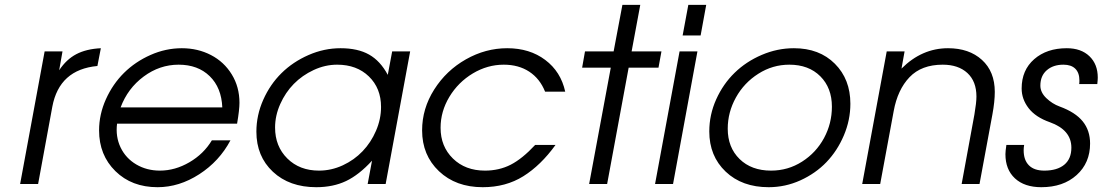

<svg xmlns="http://www.w3.org/2000/svg" viewBox="-20 -759 4548 792"><path d="M63 0 164.1 -546.9H237.8L224.1 -469.2Q253.9 -514.2 294.9 -535.6Q335.9 -557.1 396 -560.1L381.8 -486.8Q224.6 -472.2 195.8 -318.8L137.2 0Z M854 -180.2H930.7Q884.8 -93.8 802 -40.3Q719.2 13.2 629.9 13.2Q523.4 13.2 456.1 -53Q388.7 -119.1 388.7 -221.2Q388.7 -287.1 417 -349.9Q445.3 -412.6 491.7 -458.5Q538.1 -504.4 600.8 -532.2Q663.6 -560.1 730 -560.1Q795.9 -560.1 850.1 -532Q904.3 -503.9 936 -452.1Q967.8 -400.4 967.8 -335Q967.8 -306.2 958 -249H462.9Q456.1 -195.3 477.5 -150.6Q499 -106 542.2 -80.6Q585.4 -55.2 639.6 -55.2Q702.1 -55.2 761.2 -89.6Q820.3 -124 854 -180.2ZM477.5 -315.9H897Q893.6 -397.5 845 -444.8Q796.4 -492.2 716.8 -492.2Q638.7 -492.2 572.8 -443.4Q506.8 -394.5 477.5 -315.9Z M1496.6 0 1514.6 -96.2Q1460.9 -37.6 1407.5 -12.2Q1354 13.2 1284.7 13.2Q1173.8 13.2 1105.7 -50.5Q1037.6 -114.3 1037.6 -215.8Q1037.6 -283.7 1065.9 -347.4Q1094.2 -411.1 1141.4 -457.5Q1188.5 -503.9 1252.7 -532Q1316.9 -560.1 1384.8 -560.1Q1456.1 -560.1 1502.4 -533.9Q1548.8 -507.8 1579.6 -450.2L1597.7 -546.9H1671.9L1570.8 0ZM1114.7 -232.9Q1114.7 -155.3 1165.3 -105.2Q1215.8 -55.2 1295.9 -55.2Q1346.7 -55.2 1394 -77.1Q1441.4 -99.1 1475.8 -135.3Q1510.3 -171.4 1531 -219.5Q1551.8 -267.6 1551.8 -317.9Q1551.8 -395 1501.7 -443.6Q1451.7 -492.2 1370.6 -492.2Q1321.3 -492.2 1273.9 -470.2Q1226.6 -448.2 1191.9 -412.8Q1157.2 -377.4 1136 -329.8Q1114.7 -282.2 1114.7 -232.9Z M2187.5 -161.1H2271.5Q2210.9 -77.1 2138.7 -32Q2066.4 13.2 1971.2 13.2Q1860.4 13.2 1790.8 -52.7Q1721.2 -118.7 1721.2 -221.2Q1721.2 -311 1771 -389.6Q1820.8 -468.3 1901.9 -514.2Q1982.9 -560.1 2072.3 -560.1Q2165 -560.1 2229.2 -511.7Q2293.5 -463.4 2311.5 -380.9H2228.5Q2207 -434.6 2163.1 -463.4Q2119.1 -492.2 2058.1 -492.2Q1990.7 -492.2 1930.4 -456.1Q1870.1 -419.9 1833.7 -359.6Q1797.4 -299.3 1797.4 -231.9Q1797.4 -154.8 1848.4 -105Q1899.4 -55.2 1980.5 -55.2Q2039.1 -55.2 2086.7 -79.6Q2134.3 -104 2187.5 -161.1Z M2410.2 0 2499.5 -480H2381.3L2393.1 -546.9H2511.2L2547.4 -738.8H2621.1L2585.4 -546.9H2708.5L2696.3 -480H2573.2L2484.4 0Z M2682.1 0 2783.2 -546.9H2856.9L2756.3 0ZM2795.9 -612.8 2819.3 -738.8H2893.1L2870.1 -612.8Z M2905.8 -216.8Q2905.8 -285.6 2934.3 -349.1Q2962.9 -412.6 3010.3 -458.7Q3057.6 -504.9 3122.1 -532.5Q3186.5 -560.1 3254.9 -560.1Q3359.9 -560.1 3423.8 -496.1Q3487.8 -432.1 3487.8 -331.1Q3487.8 -263.7 3460.9 -200.4Q3434.1 -137.2 3389.2 -90.3Q3344.2 -43.5 3281.7 -15.1Q3219.2 13.2 3150.9 13.2Q3041 13.2 2973.4 -51Q2905.8 -115.2 2905.8 -216.8ZM2981.9 -228Q2981.9 -150.9 3030.8 -103Q3079.6 -55.2 3160.6 -55.2Q3230.5 -55.2 3288.6 -92.3Q3346.7 -129.4 3379.2 -189.7Q3411.6 -250 3411.6 -318.8Q3411.6 -396.5 3363.8 -444.3Q3315.9 -492.2 3235.8 -492.2Q3167 -492.2 3108.2 -454.8Q3049.3 -417.5 3015.6 -356.7Q2981.9 -295.9 2981.9 -228Z M3536.6 0 3637.7 -546.9H3711.4L3698.7 -476.1Q3782.7 -560.1 3890.6 -560.1Q3977.5 -560.1 4030.5 -512Q4083.5 -463.9 4083.5 -379.9Q4083.5 -340.3 4073.7 -287.1L4020.5 0H3946.8L3999.5 -287.1Q4007.8 -335.9 4007.8 -360.8Q4007.8 -423.3 3970.5 -457.8Q3933.1 -492.2 3868.7 -492.2Q3781.2 -492.2 3731.9 -440.7Q3682.6 -389.2 3666.5 -300.8L3610.8 0Z M4131.3 -161.1H4204.6Q4202.6 -149.4 4202.6 -139.2Q4202.6 -98.6 4224.4 -76.9Q4246.1 -55.2 4287.6 -55.2Q4340.3 -55.2 4369.9 -79.3Q4399.4 -103.5 4399.4 -149.9Q4399.4 -223.1 4310.5 -254.9Q4252 -275.4 4223.1 -312.7Q4194.3 -350.1 4194.3 -394Q4194.3 -469.7 4246.1 -514.9Q4297.9 -560.1 4380.4 -560.1Q4439.5 -560.1 4473.9 -527.1Q4508.3 -494.1 4508.3 -439Q4508.3 -429.7 4506.3 -412.1H4431.6Q4432.6 -417 4432.6 -426.8Q4432.6 -458.5 4415.8 -475.3Q4398.9 -492.2 4366.7 -492.2Q4324.2 -492.2 4297.9 -469.2Q4271.5 -446.3 4271.5 -405.8Q4271.5 -377.9 4296.1 -354.2Q4320.8 -330.6 4350.6 -319.8Q4416 -295.9 4446.3 -258.3Q4476.6 -220.7 4476.6 -167Q4476.6 -86.9 4421.1 -36.9Q4365.7 13.2 4275.4 13.2Q4206.1 13.2 4166.7 -23.2Q4127.4 -59.6 4127.4 -123Q4127.4 -134.8 4131.3 -161.1Z"/></svg>

Font: Involve
Style: Italic
Weight: 400
Italic angle: -10.5°
Designer: Stefan Peev
Foundry: Context Ltd.
Version: Version 1.001